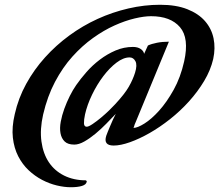

<svg xmlns="http://www.w3.org/2000/svg" viewBox="-20 -599 920 806"><path d="M426 -29Q428 -35 432.5 -46Q437 -57 442.5 -70Q448 -83 454 -96.5Q460 -110 466 -121Q448 -102 426 -79.5Q404 -57 380.5 -37.5Q357 -18 334 -5Q311 8 292 8Q265 8 251.5 -5Q238 -18 234 -39.5Q230 -61 235 -88Q240 -115 250 -142.5Q260 -170 273 -196Q286 -222 300 -242Q318 -268 343 -296.5Q368 -325 399 -348.5Q430 -372 465 -387Q500 -402 538 -402Q558 -402 570.5 -393.5Q583 -385 585 -373L601 -408Q616 -415 639 -419.5Q662 -424 689 -424L549 -85Q547 -81 545.5 -77Q544 -73 543 -69Q541 -62 540 -62Q557 -62 586.5 -80.5Q616 -99 648 -134.5Q680 -170 709 -222Q738 -274 753 -341Q775 -439 735.5 -485Q696 -531 614 -531Q585 -531 545 -521.5Q505 -512 460.5 -492Q416 -472 370.5 -439.5Q325 -407 284 -361.5Q243 -316 211 -255.5Q179 -195 161 -118Q147 -56 154 -5Q161 46 185 82Q209 118 249 138Q289 158 341 158Q344 162 344.5 162.5Q345 163 344 164Q342 176 324 181.5Q306 187 277 187Q250 187 218.5 179.5Q187 172 156.5 156Q126 140 100 115.5Q74 91 56.5 57Q39 23 34 -21Q29 -65 42 -120Q57 -187 90 -247Q123 -307 169 -358Q215 -409 271 -450Q327 -491 389.5 -519.5Q452 -548 519 -563.5Q586 -579 652 -579Q719 -579 766 -560.5Q813 -542 840.5 -510.5Q868 -479 876.5 -438Q885 -397 875 -351Q864 -304 837 -259Q810 -214 773.5 -173.5Q737 -133 694 -99Q651 -65 608 -40.5Q565 -16 525.5 -2Q486 12 457 12Q413 12 426 -29ZM547 -294Q557 -326 548.5 -342Q540 -358 524 -358Q498 -358 469 -336Q440 -314 413.5 -279Q387 -244 366.5 -201.5Q346 -159 337 -119Q332 -96 332.5 -81.5Q333 -67 344 -67Q352 -67 369 -78.5Q386 -90 404 -105Q422 -120 438.5 -136Q455 -152 463 -161Q503 -204 520.5 -234.5Q538 -265 547 -294Z"/></svg>

Font: Lusitana
Style: Bold Italic
Weight: 700
Designer: Ana Paula Megda
Foundry: Ana Paula Megda
Version: Version 1.000; ttfautohint (v1.1) -l 8 -r 50 -G 200 -x 14 -D